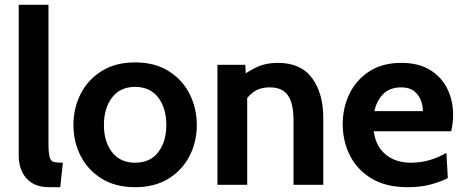

<svg xmlns="http://www.w3.org/2000/svg" viewBox="-20 -770 1935 800"><path d="M186 10Q141.5 10 113.2 -7.8Q85 -25.5 71.5 -55.2Q58 -85 58 -121V-750H182V-172Q182 -132 186.8 -115.2Q191.5 -98.5 204.5 -95.2Q217.5 -92 242 -92L231 10Z M543 10Q461.5 10 404 -25.5Q346.5 -61 316.2 -120Q286 -179 286 -249Q286 -319.5 316.2 -379Q346.5 -438.5 404 -474.2Q461.5 -510 543 -510Q624.5 -510 682 -474.2Q739.5 -438.5 769.8 -379Q800 -319.5 800 -249Q800 -179 769.8 -120Q739.5 -61 682 -25.5Q624.5 10 543 10ZM543 -92Q605.5 -92 639.2 -135.8Q673 -179.5 673 -249Q673 -319.5 639.2 -363.8Q605.5 -408 543 -408Q481 -408 447 -363.8Q413 -319.5 413 -249Q413 -179.5 447 -135.8Q481 -92 543 -92Z M886 0V-500H1002L1007 -407L978 -445Q1006.5 -469 1046 -488.5Q1085.5 -508 1138 -508Q1234 -508 1280.5 -444.2Q1327 -380.5 1327 -279V0H1203V-269Q1203 -339 1179.8 -372.5Q1156.5 -406 1104 -406Q1061.5 -406 1034.5 -385.2Q1007.5 -364.5 987 -330L1010 -391V0Z M1679 10Q1588.5 10 1528.2 -26.2Q1468 -62.5 1438 -122.2Q1408 -182 1408 -253Q1408 -321.5 1436.2 -379.5Q1464.5 -437.5 1519 -472.8Q1573.5 -508 1652 -508Q1724 -508 1772 -478.5Q1820 -449 1844 -399.8Q1868 -350.5 1868 -291Q1868 -274.5 1866 -257.8Q1864 -241 1860 -223H1537Q1544 -176.5 1566.2 -147.8Q1588.5 -119 1620.8 -105.5Q1653 -92 1690 -92Q1733.5 -92 1771 -103.2Q1808.5 -114.5 1840 -133L1846 -28Q1817.5 -13 1775 -1.5Q1732.5 10 1679 10ZM1540 -307H1742Q1742 -329.5 1733.5 -352.2Q1725 -375 1705.2 -390.5Q1685.5 -406 1652 -406Q1604 -406 1576.5 -378Q1549 -350 1540 -307Z"/></svg>

Font: Cabin Resolve
Style: Bold-Resolve
Weight: 700
Designer: Pablo Impallari
Foundry: Pablo Impallari. http://www.impallari.com Igino Marini. http://www.ikern.com
Version: Version 3.001